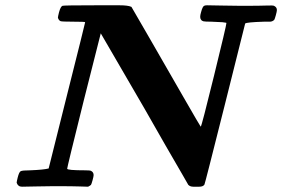

<svg xmlns="http://www.w3.org/2000/svg" viewBox="-20 -706 1067 726"><path d="M43 -15Q43 -19 47 -35Q52 -55 58 -58.5Q64 -62 94 -62Q145 -64 164 -69L233 -345Q302 -619 302 -622Q302 -624 258 -624Q214 -624 209 -626Q202 -629 199 -639Q199 -643 203 -659Q209 -681 216 -684Q220 -686 344 -686H432Q464 -686 477 -680Q478 -679 543 -566Q608 -453 673 -340Q738 -227 739 -227Q742 -227 789 -418.5Q836 -610 836 -618Q836 -620 835 -620L821 -622Q811 -622 779 -624Q755 -624 749 -625.5Q743 -627 740 -632Q734 -639 740 -659Q746 -682 752 -684Q755 -686 763 -686Q779 -686 819.5 -685Q860 -684 890 -684Q968 -684 986 -685Q1013 -686 1016 -684Q1027 -679 1027 -668Q1027 -663 1023 -648.5Q1019 -634 1017 -631Q1010 -624 1000 -624H978Q912 -622 907 -617Q907 -616 831 -313.5Q755 -11 753 -8Q748 0 733 0H723H711Q699 0 692 -7Q692 -8 670.5 -44.5Q649 -81 606.5 -155Q564 -229 526 -296L361 -580L296 -323Q234 -74 234 -68Q234 -62 302 -62Q320 -62 324 -60Q334 -55 334 -44Q334 -39 330 -24.5Q326 -10 324 -7Q321 -4 313 0L280 -1Q260 -2 181 -2Q152 -2 115 -1Q78 0 63 0Q48 0 43 -15Z"/></svg>

Font: MathJax_Math
Style: Bold Italic
Weight: 700
Version: Version 1.1